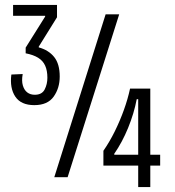

<svg xmlns="http://www.w3.org/2000/svg" viewBox="-20 -718 708 778"><path d="M119 -292Q65 -292 42 -326.5Q19 -361 26 -416L72 -418Q67 -391 72.5 -372Q78 -353 90.5 -343.5Q103 -334 121 -334Q150 -334 161 -355.5Q172 -377 172 -403Q172 -432 163 -452Q154 -472 134.5 -484Q115 -496 84 -502V-525L163 -651V-654H33V-698H211V-648L137 -529V-526Q177 -515 199.5 -487Q222 -459 222 -408Q222 -361 197.5 -326.5Q173 -292 119 -292ZM200 0 408 -660H463L254 0ZM399 -47V-107Q424 -143 445 -185.5Q466 -228 482 -272.5Q498 -317 507 -359H589V40H540V-316H534Q523 -258 499 -199.5Q475 -141 443 -95V-91H629V-47Z"/></svg>

Font: Bricolage Grotesque 24pt Condensed ExtraLight
Style: Regular
Weight: 250
Width: 3
Designer: Mathieu Triay
Foundry: Atelier Triay
Version: Version 1.001;gftools[0.9.33.dev8+g029e19f]